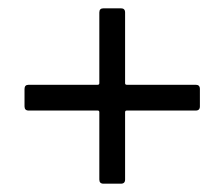

<svg xmlns="http://www.w3.org/2000/svg" viewBox="-20 -548 540 462"><path d="M451 -344Q461 -344 461 -334V-292Q461 -282 451 -282H285Q281 -282 281 -278V-116Q281 -106 271 -106H229Q219 -106 219 -116V-278Q219 -282 215 -282H49Q39 -282 39 -292V-334Q39 -344 49 -344H215Q219 -344 219 -348V-518Q219 -528 229 -528H271Q281 -528 281 -518V-348Q281 -344 285 -344Z"/></svg>

Font: LinhAnh
Style: Regular
Weight: 400
Designer: Jeremy Tribby
Foundry: Tribby Type
Version: Version 1.408